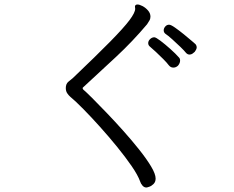

<svg xmlns="http://www.w3.org/2000/svg" viewBox="-20 -777 1040 855"><path d="M635 -669Q571 -593 497 -524Q423 -455 349 -387Q348 -386 348 -385Q348 -381 351 -378Q363 -368 390.5 -340.5Q418 -313 454.5 -275Q491 -237 529 -194.5Q567 -152 600 -110.5Q633 -69 653 -35.5Q673 -2 673 18Q673 33 664 42Q655 51 645 54.5Q635 58 632 58Q622 58 614.5 49.5Q607 41 604 31Q594 3 566.5 -37Q539 -77 502 -122.5Q465 -168 425.5 -212Q386 -256 351 -291.5Q316 -327 293 -346Q286 -352 279.5 -361.5Q273 -371 273 -385Q273 -404 285 -413.5Q297 -423 304 -429Q410 -530 470.5 -591.5Q531 -653 556.5 -687Q582 -721 582 -738Q582 -741 581.5 -743Q581 -745 581 -747Q581 -754 587 -756Q588 -757 592 -757Q601 -757 614.5 -750Q628 -743 639 -730.5Q650 -718 650 -703Q650 -693 645 -685Q640 -677 635 -669ZM847 -546Q843 -542 837 -538Q831 -534 824 -534Q815 -534 808 -542Q801 -551 783.5 -568Q766 -585 747 -602Q728 -619 716 -627Q709 -633 709 -642Q709 -651 716 -659Q723 -667 733 -667Q741 -667 759.5 -654Q778 -641 799 -624Q820 -607 835.5 -593.5Q851 -580 851 -580Q856 -573 856 -567Q856 -561 853 -555.5Q850 -550 847 -546ZM773 -485Q764 -476 752 -476Q747 -476 742 -478Q737 -480 732 -486Q723 -498 707 -514Q691 -530 674.5 -545.5Q658 -561 647 -570Q640 -576 640 -585Q640 -595 648.5 -603Q657 -611 667 -611Q674 -611 694.5 -595.5Q715 -580 738.5 -559Q762 -538 777 -521Q782 -516 782 -507Q782 -496 773 -485Z"/></svg>

Font: Moon Stars Kai HW
Style: Regular
Weight: 400
Designer: GuiWonder
Version: Version 1.101